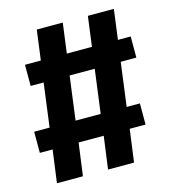

<svg xmlns="http://www.w3.org/2000/svg" viewBox="-102 -758 752 842"><g transform="rotate(-15 273.5 -337.0)"><path d="M343 -442H229L203 -244H317ZM461 -442 435 -244H495V-148H423L403 0H285L305 -148H191L171 0H53L73 -148H15V-244H85L111 -442H52V-538H124L142 -674H260L242 -538H356L374 -674H492L474 -538H532V-442Z"/></g></svg>

Font: FiraSans
Style: Regular
Weight: 600
Designer: Carrois Corporate & Edenspiekermann AG
Foundry: Carrois Corporate GbR & Edenspiekermann AG
Version: Version 3.106;PS 003.106;hotconv 1.0.70;makeotf.lib2.5.58329